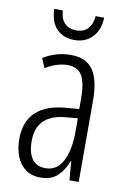

<svg xmlns="http://www.w3.org/2000/svg" viewBox="-84 -780 560 841"><g transform="rotate(10 195.5 -359.0)"><path d="M195 -542Q264 -542 294.5 -497.5Q325 -453 325 -360V0H284L277 -84H275Q260 -44 232.5 -17Q205 10 156 10Q114 10 87.5 -11Q61 -32 48.5 -66Q36 -100 36 -140Q36 -219 81.5 -261Q127 -303 211 -310L272 -315V-358Q272 -433 252.5 -464.5Q233 -496 189 -496Q168 -496 143.5 -489Q119 -482 91 -465L73 -507Q130 -542 195 -542ZM217 -269Q91 -257 91 -141Q91 -88 111.5 -61Q132 -34 170 -34Q222 -34 247.5 -83.5Q273 -133 273 -216V-274ZM310 -728Q308 -673 277.5 -641Q247 -609 198 -609Q150 -609 120 -638.5Q90 -668 88 -728H126Q128 -691 147 -671.5Q166 -652 199 -652Q232 -652 250.5 -672Q269 -692 272 -728Z"/></g></svg>

Font: Noto Sans Sinhala ExtraCondensed Light
Style: Regular
Weight: 300
Width: 2
Designer: Jelle Bosma - Monotype Design Team
Foundry: Monotype Imaging Inc.
Version: Version 2.006; ttfautohint (v1.8.4.7-5d5b)